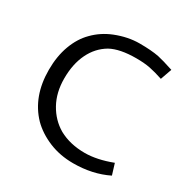

<svg xmlns="http://www.w3.org/2000/svg" viewBox="-161 -840 970 993"><g transform="rotate(30 324.0 -343.5)"><path d="M508.8 -688.8Q463.8 -697.5 393.8 -697.5Q325 -697.5 252.5 -668.8Q190 -643.8 145 -597.5Q102.5 -555 78.8 -490.6Q55 -426.2 55 -345Q55 -186.2 148.8 -88.8Q193.8 -43.8 260 -16.2Q326.2 11.2 405 11.2Q520 11.2 611.2 -33.8L591.2 -98.8Q502.5 -65 430 -65Q342.5 -65 276.2 -101.2Q216.2 -136.2 181.2 -199.4Q146.2 -262.5 146.2 -346.2Q146.2 -432.5 176.9 -495.6Q207.5 -558.8 265 -592.5Q320 -622.5 417.5 -622.5Q466.2 -622.5 500.6 -615.6Q535 -608.8 580 -593.8L603.8 -661.2Q538.8 -682.5 508.8 -688.8Z"/></g></svg>

Font: Cambay
Style: Regular
Weight: 400
Version: Version 1.180;PS 001.180;hotconv 1.0.70;makeotf.lib2.5.58329